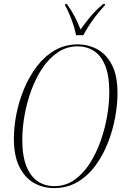

<svg xmlns="http://www.w3.org/2000/svg" viewBox="-20 -951 635 982"><path d="M257 11Q199 11 152.5 -16Q106 -43 78.5 -99Q51 -155 51 -242Q51 -302 64 -368Q77 -434 103.5 -497.5Q130 -561 169 -612Q208 -663 260 -693.5Q312 -724 378 -724Q431 -724 477.5 -699Q524 -674 552.5 -619Q581 -564 581 -474Q581 -417 569 -351Q557 -285 532 -221Q507 -157 468.5 -104.5Q430 -52 377 -20.5Q324 11 257 11ZM258 1Q315 1 360 -30.5Q405 -62 438.5 -114Q472 -166 494.5 -229.5Q517 -293 528 -358Q539 -423 539 -479Q539 -564 518 -615.5Q497 -667 460.5 -690.5Q424 -714 377 -714Q321 -714 276 -683.5Q231 -653 197 -602.5Q163 -552 140 -489Q117 -426 105.5 -361Q94 -296 94 -238Q94 -152 115.5 -99.5Q137 -47 174 -23Q211 1 258 1ZM369 -771Q365 -793 356 -821.5Q347 -850 335.5 -877Q324 -904 313 -923L314 -931H322Q347 -895 362.5 -865.5Q378 -836 392 -800Q413 -830 440.5 -863.5Q468 -897 508 -931H517L516 -923Q481 -886 453 -846.5Q425 -807 406 -771Z"/></svg>

Font: Noto Serif Display Condensed ExtraLight
Style: Italic
Weight: 200
Width: 3
Italic angle: -12°
Designer: Monotype Design Team
Foundry: Monotype Imaging Inc.
Version: Version 2.009